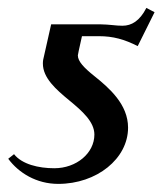

<svg xmlns="http://www.w3.org/2000/svg" viewBox="-25 -451 403 476"><path d="M101.8 -390.6 82 -302.7C81.5 -299.6 81.3 -296.4 81.3 -293.5C81.3 -257.8 113.5 -229.5 147 -201.9C178.7 -175.8 209 -149.2 209 -117.4C209 -71.3 164.6 -33.9 109.6 -33.9C70.1 -33.9 29.3 -43.9 9.8 -68.8L-4.6 -57.4C21.2 -22.5 65.2 4.9 119.4 4.9C214.8 4.9 292.5 -57.6 292.5 -134.5C292.5 -192.4 245.8 -232.9 208.3 -262.9C183.6 -282.7 168 -298.8 168 -313.7C168 -314.7 168.7 -318.4 170.2 -325.2L178.2 -361.3H220.2C255.4 -361.3 283.2 -353.5 316.4 -336.7L358.2 -420.7L337.9 -431.4C321.3 -398.9 301 -387.2 278.6 -387.2C270.5 -387.2 262 -387.9 252.9 -388.9C244.9 -389.6 234.6 -390.6 225.8 -390.6Z"/></svg>

Font: RisaltypS01
Style: Medium
Weight: 500
Italic angle: -9°
Designer: gluk
Foundry: gluk
Version: Version 0.24